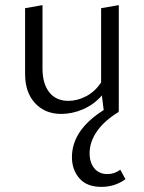

<svg xmlns="http://www.w3.org/2000/svg" viewBox="-20 -440 561 750"><path d="M78 -151V-408L146 -420V-173Q146 -113 172.5 -79.5Q199 -46 247 -46Q282 -46 316.5 -64Q351 -82 375 -118V-408L444 -420V-6H442L444 -3Q388 31 359 72.5Q330 114 330 159Q330 195 348.5 217.5Q367 240 400 240Q427 240 450 223L470 260Q429 290 376 290Q319 290 290 256.5Q261 223 261 174Q261 68 385 -10L378 -67Q346 -31 304 -13Q262 5 219 5Q156 5 117 -37Q78 -79 78 -151Z"/></svg>

Font: LXGW Bright GB
Style: Regular
Weight: 400
Designer: Christian Thalmann (Catharsis Fonts)
Foundry: LXGW / Christian Thalmann (Catharsis Fonts) / Fontworks Inc.
Version: Version 5.510